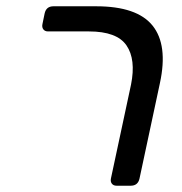

<svg xmlns="http://www.w3.org/2000/svg" viewBox="-20 -591 579 611"><path d="M351 0Q341 0 336 -6.5Q331 -13 333 -23L397 -322Q413 -402 382.5 -446.5Q352 -491 263 -491H133Q123 -491 118 -497.5Q113 -504 115 -514L122 -548Q127 -571 150 -571H286Q416 -571 465.5 -509.5Q515 -448 489 -327L424 -23Q419 0 396 0Z"/></svg>

Font: Lubike
Style: Italic
Weight: 400
Italic angle: -12°
Foundry: Honoka55
Version: Version 1.000;July 22, 2022;FontCreator 14.0.0.2862 64-bit